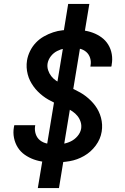

<svg xmlns="http://www.w3.org/2000/svg" viewBox="-20 -858 640 980"><path d="M261 -29Q233 -29 205.5 -32Q178 -35 153 -44Q128 -53 106.5 -68Q85 -83 71 -105Q57 -127 51.5 -154Q46 -181 51 -209Q51 -211 52 -214Q53 -217 53 -219H160Q160 -218 159.5 -216.5Q159 -215 159 -214Q156 -193 162.5 -173.5Q169 -154 184 -142Q199 -130 219.5 -125.5Q240 -121 261 -121Q281 -121 301.5 -124Q322 -127 341.5 -136.5Q361 -146 375.5 -163Q390 -180 394 -200Q397 -219 391.5 -236Q386 -253 375.5 -266Q365 -279 350.5 -289Q336 -299 320.5 -306Q305 -313 289 -319.5Q273 -326 257.5 -333.5Q242 -341 227 -349.5Q212 -358 198.5 -368.5Q185 -379 173 -391Q161 -403 151 -417Q141 -431 133.5 -446Q126 -461 121.5 -478.5Q117 -496 116 -513.5Q115 -531 118 -550Q122 -574 133.5 -597.5Q145 -621 163 -640Q181 -659 204 -672Q227 -685 251 -693Q275 -701 299.5 -703.5Q324 -706 348 -706Q376 -706 402.5 -703Q429 -700 453.5 -691Q478 -682 498.5 -667Q519 -652 532.5 -630Q546 -608 550.5 -581.5Q555 -555 550 -528Q550 -526 549.5 -523Q549 -520 548 -518H441Q442 -519 442 -520.5Q442 -522 442 -523Q446 -543 440 -562Q434 -581 420 -593Q406 -605 387 -609.5Q368 -614 348 -614Q329 -614 309.5 -610.5Q290 -607 271.5 -597.5Q253 -588 240 -571.5Q227 -555 223 -535Q220 -517 225.5 -500Q231 -483 241.5 -469.5Q252 -456 266 -446.5Q280 -437 296 -429.5Q312 -422 328 -415.5Q344 -409 359.5 -401.5Q375 -394 390 -385.5Q405 -377 418.5 -366.5Q432 -356 444 -344Q456 -332 466 -318.5Q476 -305 483.5 -289.5Q491 -274 495.5 -257Q500 -240 501 -222Q502 -204 499 -186Q493 -148 468.5 -115Q444 -82 409 -62Q374 -42 336 -35.5Q298 -29 261 -29ZM173 102 205 -90 215 -89 308 -652H352L299 -660L328 -838H436L404 -645L394 -646L301 -83H257L310 -75L281 102Z"/></svg>

Font: Iosevka Curly SmBdExObl
Style: Regular
Weight: 600
Width: 7
Italic angle: -9°
Monospace: yes
Designer: Belleve Invis
Foundry: Belleve Invis
Version: Version 11.1.0; ttfautohint (v1.8.3)